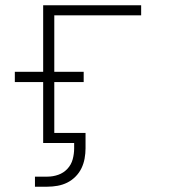

<svg xmlns="http://www.w3.org/2000/svg" viewBox="-20 -540 640 725"><path d="M112 165V127H159Q180 127 200 120Q220 113 234.5 97.5Q249 82 254.5 61.5Q260 41 260 20V0H143V-230H36V-269H143V-520H513V-482H185V-269H296V-230H185V-38H303V20Q303 39 299.5 58.5Q296 78 287.5 95.5Q279 113 265 127Q251 141 234 149.5Q217 158 197.5 161.5Q178 165 159 165Z"/></svg>

Font: Zed Sans Extralight Extended
Style: Regular
Weight: 200
Width: 7
Designer: Belleve Invis
Foundry: Belleve Invis
Version: Version 1.0.0; ttfautohint (v1.8.4)